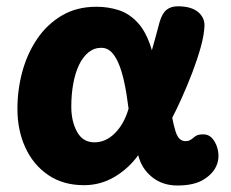

<svg xmlns="http://www.w3.org/2000/svg" viewBox="-20 -574 725 603"><path d="M537.4 8.6Q490.4 8.6 457.5 -17.9Q424.6 -44.4 414.1 -86.6Q384.1 -44.8 339.9 -18.6Q295.7 7.6 243.7 7.6Q178.7 7.6 131.9 -24Q85.1 -55.6 59.9 -110Q34.7 -164.4 34.7 -232.2Q34.7 -292.1 50.2 -349.3Q65.8 -406.4 97 -452.3Q128.2 -498.1 174.6 -525.4Q221 -552.8 282.9 -552.8Q319.2 -552.8 352.4 -542.3Q385.6 -531.9 412.9 -502.4Q440.2 -472.9 457 -416.2Q463.3 -438.6 469.5 -460.9Q475.7 -483.3 481.1 -504.3Q489.2 -532 503 -543.1Q516.8 -554.2 538.3 -554.2Q580.2 -554.2 601.6 -536.7Q622.9 -519.1 622.2 -492.7Q621.1 -463.4 610.2 -424.9Q599.3 -386.4 583.8 -345.7Q568.2 -305 551.5 -267.9Q534.8 -230.8 521 -204.1Q526 -178.1 531.2 -161.7Q536.4 -145.2 544.2 -137.9Q552 -130.7 562.6 -130.7Q571.2 -130.7 577.2 -134.1Q583.2 -137.6 590.4 -143.6Q596.6 -149.2 604.9 -150.9Q613.2 -152.6 621 -151.9Q638.4 -151 649.8 -135.7Q661.1 -120.4 664.9 -99.2Q668.7 -77.9 661.7 -58.4Q652 -30.9 621.4 -11.2Q590.8 8.6 537.4 8.6ZM276.8 -127Q312.3 -127 341.1 -155.9Q369.9 -184.8 383.8 -232.7Q377.8 -281.4 369.9 -317.2Q362 -353 351.6 -376.7Q341.1 -400.3 328.3 -412.1Q315.6 -423.9 298.4 -423.9Q275.4 -423.9 257.8 -409.5Q240.1 -395.1 228.2 -370.1Q216.2 -345 210.1 -311.4Q203.9 -277.8 203.9 -239.1Q203.9 -192.7 222.1 -159.8Q240.3 -127 276.8 -127Z"/></svg>

Font: Playpen Sans
Style: Regular
Weight: 400
Designer: Laura Meseguer, Veronika Burian, José Scaglione, Kostas Bartsokas, Vera Evstafieva, Tom Grace, Yorlmar Campos
Foundry: TypeTogether
Version: Version 2.000